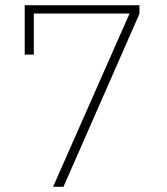

<svg xmlns="http://www.w3.org/2000/svg" viewBox="-20 -718 640 738"><path d="M224 0 516 -665V-698H75V-508H110V-666H478L184 0Z"/></svg>

Font: IBM Plex Arabic ExtraLight
Style: Regular
Weight: 200
Designer: Mike Abbink, Paul van der Laan, Pieter van Rosmalen, Wael Morcos, Khajak Apelian
Foundry: Bold Monday
Version: Version 1.0